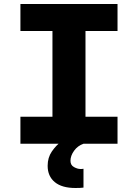

<svg xmlns="http://www.w3.org/2000/svg" viewBox="-20 -718 690 959"><path d="M242 0V-698H407V0ZM82 -698H567V-563H82ZM82 -135H567V0H82ZM397 219Q390 220 381 220.5Q372 221 357 221Q289 221 253.5 191.5Q218 162 218 110Q218 69 239 38.5Q260 8 287.5 -12.5Q315 -33 335 -42L397 0Q368 10 350 35Q332 60 332 85Q332 107 349.5 116.5Q367 126 381 126Q384 126 387.5 126Q391 126 397 125Z"/></svg>

Font: Azeret Mono Thin
Style: Bold
Weight: 700
Version: Version 1.002